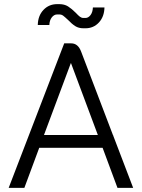

<svg xmlns="http://www.w3.org/2000/svg" viewBox="-20 -910 687 930"><path d="M477 -194H170L98 0H22L291 -700H325Q358 -700 373 -660L527 -256H528V-254L625 0H549ZM193 -256H454L324 -604H323ZM310 -813Q294 -828 286 -834Q278 -840 267 -840H257Q242 -840 231 -826Q220 -812 219 -789H163Q164 -834 190.5 -862Q217 -890 257 -890H267Q292 -890 309.5 -879Q327 -868 347 -848Q359 -835 367 -829Q375 -823 384 -823H394Q408 -823 418.5 -837Q429 -851 430 -874H486Q485 -829 459 -801Q433 -773 394 -773H384Q361 -773 344.5 -783.5Q328 -794 310 -813Z"/></svg>

Font: Bai Jamjuree
Style: Regular
Weight: 400
Designer: Katatrad Aksorn Co.,Ltd.
Foundry: Cadson Demak Co.,Ltd.
Version: Version 1.000; ttfautohint (v1.6)